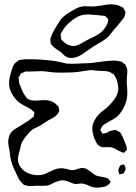

<svg xmlns="http://www.w3.org/2000/svg" viewBox="-20 -823 630 888"><path d="M468 39Q465 40 460.5 41Q456 42 454 42Q442 45 430 45Q414 45 403 41Q397 39 388.5 34.5Q380 30 373 29Q364 26 362 26Q356 25 347 26.5Q338 28 331 28Q321 28 303 20Q289 13 280 12Q276 11 269 11Q257 11 239 18Q231 21 220 27Q209 33 200 35Q189 37 173 36.5Q157 36 150 36Q143 36 131.5 37Q120 38 112 37Q97 35 91 32Q86 29 83 24Q72 15 65.5 1.5Q59 -12 58 -14Q55 -21 45 -42Q35 -63 31 -82Q28 -93 26.5 -107Q25 -121 24 -127Q18 -153 18 -165Q18 -193 31 -210Q40 -222 61 -233L104 -260Q122 -272 128 -278Q135 -281 136 -285Q137 -286 137 -289.5Q137 -293 138 -295L139 -304L133 -309Q123 -319 116 -322Q83 -338 66 -351Q46 -369 34 -391.5Q22 -414 22 -439Q22 -462 33 -495Q34 -498 38 -510.5Q42 -523 49 -530Q50 -532 60 -539Q64 -543 66 -544L80 -547Q92 -549 106.5 -549Q121 -549 126 -549Q150 -549 186 -546Q222 -543 243 -539Q251 -538 267 -534Q280 -530 290 -529Q298 -528 313 -528Q334 -528 345 -529L365 -530Q380 -530 406 -532Q418 -533 442 -537L476 -541Q496 -543 505 -543Q519 -543 531 -540Q533 -540 537 -539Q541 -538 544 -537L553 -529L560 -524Q561 -522 564 -514Q568 -508 568 -504Q569 -500 569 -491Q569 -482 567 -464L566 -439Q567 -431 568 -419.5Q569 -408 569 -392Q569 -384 567 -370Q564 -349 553 -327Q542 -305 527 -289Q516 -277 488 -263Q483 -260 477 -256.5Q471 -253 463 -248L455 -242Q453 -240 451 -236Q449 -232 448 -230Q447 -229 446 -227Q445 -225 444 -222L448 -215Q453 -206 454 -205Q454 -205 456 -205L468 -207Q473 -208 479.5 -212Q486 -216 492 -218L506 -221Q507 -221 510 -222Q513 -223 514 -222Q516 -222 519.5 -220Q523 -218 524 -217Q526 -216 529.5 -214.5Q533 -213 535 -212Q537 -210 542 -200Q549 -189 560 -159Q565 -149 566 -138Q566 -137 567 -134Q568 -131 567 -130Q566 -128 562 -124.5Q558 -121 557 -120Q553 -116 553 -116Q551 -116 546.5 -118Q542 -120 540 -121Q533 -123 519 -131Q503 -141 492 -142Q485 -143 475 -142.5Q465 -142 459 -142Q451 -142 449 -143Q439 -147 431 -155Q429 -157 424 -167Q407 -199 407 -229Q407 -247 416.5 -265Q426 -283 440 -297Q447 -304 458 -312.5Q469 -321 474 -325Q495 -344 509 -364Q523 -384 525 -397Q527 -405 527 -411Q527 -419 525 -433Q522 -456 511 -471Q510 -473 508.5 -476Q507 -479 505 -480Q503 -482 497 -484Q489 -490 487 -490Q477 -494 463 -494.5Q449 -495 444 -495Q428 -497 420 -497Q406 -499 401 -499Q391 -498 378 -496Q365 -494 358 -493Q343 -490 314 -488Q297 -487 264 -487Q239 -487 227 -488Q218 -489 200 -491.5Q182 -494 169 -494L142 -493Q132 -492 112 -492Q110 -492 105.5 -492.5Q101 -493 98 -492L88 -488Q79 -485 78 -484Q75 -482 72 -474Q68 -470 66 -465Q66 -459 67 -457Q67 -441 72 -430Q74 -426 81 -408Q88 -390 98 -378Q101 -372 106 -367Q117 -361 126 -359Q129 -358 137 -358Q147 -357 166 -359L188 -360Q203 -360 218.5 -354Q234 -348 243 -337Q250 -332 251 -329L253 -317L254 -308Q254 -307 247 -297Q242 -289 234.5 -284Q227 -279 218.5 -274.5Q210 -270 206 -268L190 -258Q176 -248 169 -244Q166 -242 150 -234Q136 -228 130 -224Q119 -216 104 -197Q83 -172 78 -156Q76 -150 75 -143Q74 -136 72 -130Q71 -127 67 -113Q63 -99 63 -87Q63 -59 87 -37Q100 -25 118 -19Q136 -13 155 -13Q176 -13 191 -20Q205 -26 212 -30Q231 -39 244 -43Q258 -45 265 -45Q274 -45 290 -41Q303 -36 314 -36Q325 -36 337 -41Q340 -42 347.5 -44Q355 -46 362 -46Q373 -46 383 -40Q393 -34 401.5 -27.5Q410 -21 413 -18Q423 -10 438.5 -7.5Q454 -5 461 -3Q474 0 477 1Q480 2 483 6.5Q486 11 488 13Q489 14 490.5 15.5Q492 17 492 18Q491 20 489 22.5Q487 25 485 28Q474 37 468 39ZM561 -43Q561 -40 558.5 -34.5Q556 -29 555 -27Q554 -26 554 -24.5Q554 -23 553 -22Q552 -21 548.5 -20.5Q545 -20 543 -19Q541 -19 537 -17.5Q533 -16 532 -17Q531 -19 530.5 -22.5Q530 -26 529 -28Q529 -30 528 -32Q527 -34 527 -37Q527 -39 529 -43Q531 -47 532 -49Q533 -50 533.5 -53Q534 -56 535 -57Q537 -58 539 -58.5Q541 -59 542 -60Q543 -60 547.5 -62Q552 -64 555 -60Q556 -58 558.5 -52.5Q561 -47 561 -43ZM474 -647Q464 -639 450 -630.5Q436 -622 430 -619Q413 -609 376 -583Q359 -570 344 -563Q329 -556 313 -555H306Q301 -555 293 -558Q285 -561 281 -564Q277 -566 271.5 -572.5Q266 -579 263 -581Q256 -586 242.5 -594.5Q229 -603 222 -612L215 -620Q214 -622 214.5 -624Q215 -626 214 -628Q214 -630 213 -634.5Q212 -639 213 -641Q213 -646 217 -654Q220 -665 227 -677.5Q234 -690 237 -695Q255 -726 264 -736Q280 -755 320 -777Q322 -778 333 -784Q344 -790 355 -792Q362 -794 375 -794L410 -793Q420 -793 452 -798Q475 -803 494 -803Q522 -803 538 -793Q547 -790 550 -787L555 -777Q556 -776 558 -773Q560 -770 560 -768Q561 -767 560 -764Q559 -761 559 -760Q558 -758 557.5 -753.5Q557 -749 556 -747Q556 -745 550 -737Q549 -735 524 -705Q517 -698 501 -678Q485 -656 474 -647ZM421 -754Q399 -756 387 -756Q368 -756 355 -752Q331 -745 299 -717Q278 -698 267 -677Q266 -675 263.5 -671.5Q261 -668 260 -664Q260 -659 262 -653Q262 -645 263 -642Q264 -639 267.5 -636Q271 -633 272 -632Q286 -617 306 -612L318 -610Q339 -610 371 -631L394 -643Q419 -655 432.5 -663Q446 -671 457 -683Q476 -705 479 -722L481 -734Q481 -734 474 -741Q473 -742 471 -744.5Q469 -747 467 -749Q465 -750 461 -750L441 -752Q435 -752 421 -754Z"/></svg>

Font: Rubik-Burned
Style: Regular
Weight: 400
Designer: NaN (generative design), Hubert & Fischer (Rubik source font outlines)
Foundry: NaN, Hubert & Fischer
Version: Version 1.000